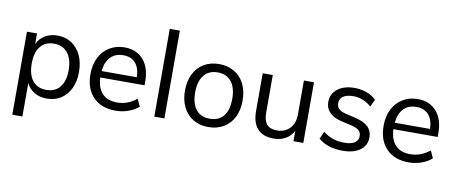

<svg xmlns="http://www.w3.org/2000/svg" viewBox="-74 -1022 3611 1519"><g transform="rotate(10 1732.0 -262.5)"><path d="M536 -244Q536 -168 509 -111.5Q482 -55 433.5 -24Q385 7 320 7Q263 7 220.5 -18Q178 -43 156 -89V180H75V-487H156V-403Q178 -449 220.5 -474Q263 -499 320 -499Q384 -499 433 -467Q482 -435 509 -377.5Q536 -320 536 -244ZM453 -244Q453 -332 414 -381.5Q375 -431 304 -431Q233 -431 194.5 -383Q156 -335 156 -246Q156 -157 194.5 -108.5Q233 -60 304 -60Q375 -60 414 -108Q453 -156 453 -244Z M1065 -231H709Q713 -146 755 -102.5Q797 -59 874 -59Q959 -59 1030 -117L1057 -58Q1025 -28 975 -10.5Q925 7 873 7Q759 7 693.5 -60Q628 -127 628 -245Q628 -320 657 -377.5Q686 -435 738.5 -467Q791 -499 858 -499Q955 -499 1010 -435.5Q1065 -372 1065 -261ZM711 -283H994Q992 -357 957 -396.5Q922 -436 859 -436Q795 -436 756.5 -396Q718 -356 711 -283Z M1184 0V-705H1265V0Z M1387 -246Q1387 -322 1415.5 -379.5Q1444 -437 1496.5 -468Q1549 -499 1618 -499Q1687 -499 1740 -468Q1793 -437 1821.5 -379.5Q1850 -322 1850 -246Q1850 -170 1821.5 -112.5Q1793 -55 1740 -24Q1687 7 1618 7Q1549 7 1496.5 -24Q1444 -55 1415.5 -112.5Q1387 -170 1387 -246ZM1767 -246Q1767 -335 1728 -383.5Q1689 -432 1618 -432Q1547 -432 1508 -383.5Q1469 -335 1469 -246Q1469 -156 1507.5 -108Q1546 -60 1618 -60Q1690 -60 1728.5 -107.5Q1767 -155 1767 -246Z M2381 -487V0H2302V-83Q2279 -39 2237.5 -16Q2196 7 2144 7Q2057 7 2013 -41.5Q1969 -90 1969 -185V-487H2050V-187Q2050 -122 2076 -91.5Q2102 -61 2158 -61Q2222 -61 2261 -102.5Q2300 -144 2300 -212V-487Z M2502 -56 2529 -116Q2568 -85 2608.5 -71.5Q2649 -58 2700 -58Q2754 -58 2782.5 -76.5Q2811 -95 2811 -130Q2811 -159 2792 -176Q2773 -193 2729 -203L2647 -222Q2585 -236 2552 -270Q2519 -304 2519 -354Q2519 -419 2570 -459Q2621 -499 2706 -499Q2757 -499 2803 -482.5Q2849 -466 2880 -435L2853 -376Q2786 -433 2706 -433Q2655 -433 2626.5 -413.5Q2598 -394 2598 -359Q2598 -330 2615.5 -312.5Q2633 -295 2672 -286L2755 -266Q2823 -250 2856 -217.5Q2889 -185 2889 -133Q2889 -69 2837.5 -31Q2786 7 2697 7Q2574 7 2502 -56Z M3420 -231H3064Q3068 -146 3110 -102.5Q3152 -59 3229 -59Q3314 -59 3385 -117L3412 -58Q3380 -28 3330 -10.5Q3280 7 3228 7Q3114 7 3048.5 -60Q2983 -127 2983 -245Q2983 -320 3012 -377.5Q3041 -435 3093.5 -467Q3146 -499 3213 -499Q3310 -499 3365 -435.5Q3420 -372 3420 -261ZM3066 -283H3349Q3347 -357 3312 -396.5Q3277 -436 3214 -436Q3150 -436 3111.5 -396Q3073 -356 3066 -283Z"/></g></svg>

Font: wassup Sans
Style: Regular
Weight: 400
Version: Version 2.001